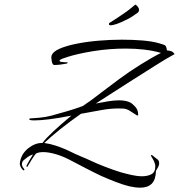

<svg xmlns="http://www.w3.org/2000/svg" viewBox="-20 -738 786 842"><path d="M595 85Q574 85 547 79Q519 72 488 60Q457 48 425 34Q393 19 361.5 2.5Q330 -14 301 -29Q259 -52 226 -61.5Q193 -71 170 -71Q148 -71 137 -64Q129 -54 117.5 -35.5Q106 -17 101 -8Q100 -5 97.5 -7Q95 -9 96 -11Q103 -26 125 -61Q110 -56 101 -49Q92 -42 87 -38Q76 -30 76 -18Q76 -9 85 2Q89 6 86 8Q83 10 81 8Q73 0 69.5 -8.5Q66 -17 67 -23Q72 -62 103 -87Q134 -112 166 -111Q181 -131 212.5 -160.5Q244 -190 293 -231Q237 -220 197 -215Q157 -210 131 -210Q118 -210 113 -211.5Q108 -213 108 -215Q108 -219 117 -219Q131 -220 155 -222Q179 -224 206 -231Q235 -239 271.5 -249.5Q308 -260 343 -273Q354 -281 359.5 -284.5Q365 -288 375 -295Q389 -305 424 -332Q459 -359 501 -390Q544 -422 596 -454.5Q648 -487 686 -506Q651 -516 612 -520.5Q573 -525 532 -525Q460 -525 391 -514Q322 -503 275 -488Q268 -486 254.5 -481Q241 -476 241 -471Q241 -467 254 -466Q261 -465 265 -465Q269 -465 273 -465Q278 -465 276.5 -462.5Q275 -460 272 -459Q241 -453 218 -453Q210 -453 207 -469.5Q204 -486 206 -493Q211 -511 240.5 -524Q270 -537 314.5 -546Q359 -555 411.5 -559.5Q464 -564 515 -564Q562 -564 604.5 -560.5Q647 -557 675 -549Q693 -544 701.5 -540.5Q710 -537 712 -517Q724 -516 731 -513.5Q738 -511 746 -501Q716 -485 661 -450.5Q606 -416 538 -372.5Q470 -329 400 -284Q430 -290 455.5 -294Q481 -298 502 -298Q533 -298 552 -288Q560 -284 573 -270Q586 -256 586 -235V-234Q586 -228 575 -235.5Q564 -243 548.5 -252.5Q533 -262 517 -262Q471 -264 426 -255.5Q381 -247 335 -239Q285 -204 245 -172Q205 -140 174 -111Q202 -107 225.5 -99Q249 -91 270 -82Q291 -72 310 -63Q329 -54 342 -49Q353 -45 378.5 -33Q404 -21 438.5 -7.5Q473 6 508 17Q533 24 557.5 29.5Q582 35 603 35Q627 35 644 26Q661 17 661 -8Q661 -19 655.5 -30.5Q650 -42 644 -51Q642 -55 642.5 -57.5Q643 -60 648 -57Q651 -55 654 -52Q657 -49 660 -47Q668 -42 673 -37Q678 -32 678 -21Q678 -14 673 -4.5Q668 5 664 11Q663 50 645.5 67.5Q628 85 595 85ZM466 -627Q457 -627 458 -633Q458 -638 464 -640Q474 -646 494.5 -659.5Q515 -673 526 -681Q534 -686 548 -697Q562 -708 570 -715Q573 -720 578 -715Q583 -711 587 -704.5Q591 -698 589 -690Q588 -688 587 -685.5Q586 -683 582 -681Q571 -673 559 -665Q547 -657 529 -649Q510 -639 492 -633Q474 -627 466 -627Z"/></svg>

Font: The Nautigal
Style: Regular
Weight: 400
Designer: Robert E. Leuschke
Foundry: Robert E. Leuschke
Version: Version 1.100; ttfautohint (v1.8.3)